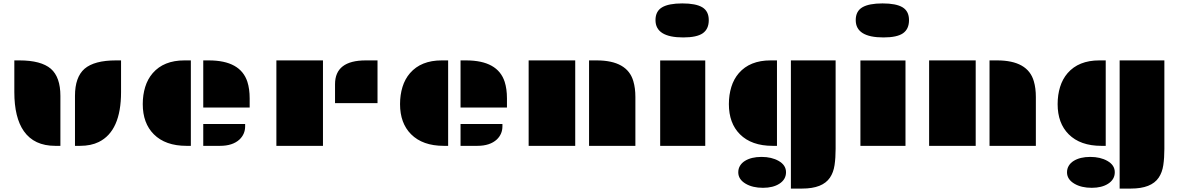

<svg xmlns="http://www.w3.org/2000/svg" viewBox="-20 -850 6870 1119"><path d="M417 -291Q417 -400.4 472.7 -449.2Q529.8 -498 655.8 -498H685.5V-313.5Q685.5 -86.4 555.7 -22.5Q510.3 0 446.8 0H417ZM301.8 0Q179.2 0 119.1 -85.4Q63.5 -164.6 63.5 -313.5V-498H93.3Q219.2 -498 276.4 -449.2Q332 -400.4 332 -291V0Z M1164.6 -498H1196.8Q1381.3 -498 1421.9 -373Q1435.1 -331.5 1435.1 -276.9V-223.1H1164.6ZM812 -243.2Q812 -296.9 826.2 -343Q840.3 -389.2 870.1 -423.8Q934.6 -498 1054.7 -498H1092.3V0H1066.9Q943.8 0 876.5 -67.4Q812 -131.8 812 -243.2ZM1164.6 -127.4H1408.7V-113.8Q1408.7 -68.4 1376 -37.1Q1335.9 0 1262.2 0H1164.6Z M1932.6 -359.4Q1932.6 -498 2111.8 -498H2180.2V-249H1932.6ZM1590.8 -498H1862.3V0H1590.8Z M2664.1 -498H2696.3Q2880.9 -498 2921.4 -373Q2934.6 -331.5 2934.6 -276.9V-223.1H2664.1ZM2311.5 -243.2Q2311.5 -296.9 2325.7 -343Q2339.8 -389.2 2369.6 -423.8Q2434.1 -498 2554.2 -498H2591.8V0H2566.4Q2443.4 0 2376 -67.4Q2311.5 -131.8 2311.5 -243.2ZM2664.1 -127.4H2908.2V-113.8Q2908.2 -68.4 2875.5 -37.1Q2835.4 0 2761.7 0H2664.1Z M3413.1 -498H3457Q3636.7 -498 3671.4 -376Q3683.1 -336.4 3683.1 -284.7V0H3413.1ZM3061 -498H3332.5V0H3061Z M3961.9 -631.8Q3800.3 -631.8 3800.3 -732.9Q3800.3 -784.7 3838.9 -807.4Q3877.4 -830.1 3956.5 -830.1Q4035.6 -830.1 4073.2 -807.4Q4110.8 -784.7 4110.8 -732.7Q4110.8 -680.7 4075.9 -656.2Q4041 -631.8 3961.9 -631.8ZM3827.6 -497.6H4090.3V0H3827.6Z M4589.4 -498H4850.1V18.1Q4850.1 70.3 4843.8 112.8Q4837.4 155.3 4816.9 185.5Q4773.9 249 4655.3 249H4589.4ZM4228 -243.2Q4228 -296.9 4242.2 -343Q4256.3 -389.2 4286.1 -423.8Q4350.6 -498 4470.7 -498H4508.3V0H4482.9Q4359.9 0 4292.5 -67.4Q4228 -131.8 4228 -243.2ZM4282.7 154.3Q4282.7 132.8 4293 116Q4303.2 99.1 4321.3 87.9Q4358.9 64.5 4418 64.5Q4477.1 64.5 4518.1 87.9Q4561 112.3 4561 153.8Q4561 195.8 4522.5 220.7Q4485.4 244.6 4426.8 244.6Q4366.2 244.6 4325.7 220.7Q4282.7 195.3 4282.7 154.3Z M5128.9 -631.8Q4967.3 -631.8 4967.3 -732.9Q4967.3 -784.7 5005.9 -807.4Q5044.4 -830.1 5123.5 -830.1Q5202.6 -830.1 5240.2 -807.4Q5277.8 -784.7 5277.8 -732.7Q5277.8 -680.7 5242.9 -656.2Q5208 -631.8 5128.9 -631.8ZM4994.6 -497.6H5257.3V0H4994.6Z M5747.1 -498H5791Q5970.7 -498 6005.4 -376Q6017.1 -336.4 6017.1 -284.7V0H5747.1ZM5395 -498H5666.5V0H5395Z M6505.4 -498H6766.1V18.1Q6766.1 70.3 6759.8 112.8Q6753.4 155.3 6732.9 185.5Q6689.9 249 6571.3 249H6505.4ZM6144 -243.2Q6144 -296.9 6158.2 -343Q6172.4 -389.2 6202.1 -423.8Q6266.6 -498 6386.7 -498H6424.3V0H6398.9Q6275.9 0 6208.5 -67.4Q6144 -131.8 6144 -243.2ZM6198.7 154.3Q6198.7 132.8 6209 116Q6219.2 99.1 6237.3 87.9Q6274.9 64.5 6334 64.5Q6393.1 64.5 6434.1 87.9Q6477.1 112.3 6477.1 153.8Q6477.1 195.8 6438.5 220.7Q6401.4 244.6 6342.8 244.6Q6282.2 244.6 6241.7 220.7Q6198.7 195.3 6198.7 154.3Z"/></svg>

Font: Plaster
Style: Regular
Weight: 400
Designer: Eben Sorkin
Foundry: Eben Sorkin
Version: Version 1.007